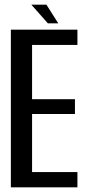

<svg xmlns="http://www.w3.org/2000/svg" viewBox="-20 -802 384 822"><path d="M26.5 0H311.5V-65.3H117.3V-313.8H300.9V-377.2H117.3V-609.7H311.5V-675H26.5ZM184.8 -702.2H229.4L178.7 -782H114.2Z"/></svg>

Font: Anybody Thin Condensed
Style: Regular
Weight: 100
Width: 3
Version: Version 1.113;gftools[0.9.25]